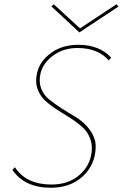

<svg xmlns="http://www.w3.org/2000/svg" viewBox="-20 -873 575 900"><path d="M535 -842 352 -721 221 -843 232 -853 355 -740 526 -853ZM346 -663Q446 -663 501 -603L490 -590Q439 -648 343 -648Q277 -648 229 -612.5Q181 -577 170 -529Q161 -491 172.5 -459.5Q184 -428 209.5 -407.5Q235 -387 267.5 -366Q300 -345 331.5 -326.5Q363 -308 388 -280.5Q413 -253 423.5 -220.5Q434 -188 423 -139Q407 -75 353 -34Q299 7 218 7Q95 7 38 -77L50 -89Q103 -8 221 -8Q295 -8 344 -46Q393 -84 406 -140Q416 -182 405 -216.5Q394 -251 369.5 -274Q345 -297 313 -317.5Q281 -338 249 -358Q217 -378 192 -401Q167 -424 155.5 -457.5Q144 -491 154 -532Q167 -587 219.5 -625Q272 -663 346 -663Z"/></svg>

Font: EauTestText Thin
Style: Italic
Weight: 250
Italic angle: -12°
Designer: Christian Thalmann (Catharsis Fonts)
Version: Version 0.001;PS 000.001;hotconv 1.0.88;makeotf.lib2.5.64775